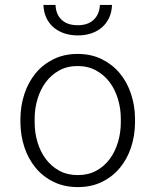

<svg xmlns="http://www.w3.org/2000/svg" viewBox="-20 -760 640 790"><path d="M64 -272Q64.5 -325.7 80.6 -374Q96.7 -422.4 126.7 -458.7Q156.7 -495.1 200.4 -516.6Q244.1 -538.1 299.3 -538.1Q355 -538.1 398.7 -516.6Q442.4 -495.1 472.7 -458.7Q502.9 -422.4 519 -374Q535.2 -325.7 535.6 -272V-255.9Q535.2 -202.1 519.3 -153.8Q503.4 -105.5 473.1 -69.1Q442.9 -32.7 399.4 -11.5Q356 9.8 300.3 9.8Q244.6 9.8 200.9 -11.5Q157.2 -32.7 127 -69.1Q96.7 -105.5 80.6 -153.8Q64.5 -202.1 64 -255.9ZM122.6 -255.9Q122.6 -213.9 134.3 -174.8Q146 -135.7 168.5 -105.7Q190.9 -75.7 223.9 -57.6Q256.8 -39.6 300.3 -39.6Q343.3 -39.6 376.2 -57.6Q409.2 -75.7 431.4 -105.7Q453.6 -135.7 465.3 -174.8Q477.1 -213.9 477.1 -255.9V-272Q477.1 -313.5 465.3 -352.5Q453.6 -391.6 431.2 -421.6Q408.7 -451.7 375.5 -470Q342.3 -488.3 299.3 -488.3Q256.3 -488.3 223.4 -470Q190.4 -451.7 168.2 -421.6Q146 -391.6 134.3 -352.5Q122.6 -313.5 122.6 -272ZM440.9 -739.7Q439.9 -710.9 429.4 -687.7Q418.9 -664.6 400.4 -648.2Q381.8 -631.8 356.4 -623Q331.1 -614.3 300.3 -614.3Q269.5 -614.3 243.9 -623Q218.3 -631.8 199.5 -648.2Q180.7 -664.6 170.2 -687.7Q159.7 -710.9 158.7 -739.7H208.5Q210 -700.7 233.6 -678.5Q257.3 -656.2 300.3 -656.2Q341.8 -656.2 365.5 -678.7Q389.2 -701.2 391.1 -739.7Z"/></svg>

Font: Roboto Mono Light
Style: Regular
Weight: 300
Designer: Google
Version: Version 2.000985; 2015; ttfautohint (v1.3)